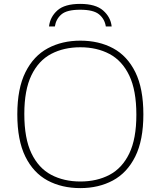

<svg xmlns="http://www.w3.org/2000/svg" viewBox="-20 -958 826 987"><path d="M393 9Q297.5 9 224.5 -30.2Q151.5 -69.5 110.2 -153.2Q69 -237 69 -370Q69 -503 110.8 -586.8Q152.5 -670.5 225.8 -709.8Q299 -749 393 -749Q488.5 -749 561.5 -709.8Q634.5 -670.5 675.8 -586.8Q717 -503 717 -370Q717 -237 675.2 -153.2Q633.5 -69.5 560.2 -30.2Q487 9 393 9ZM393 -25Q478 -25 543 -59.2Q608 -93.5 644.5 -169Q681 -244.5 681 -368Q681 -493.5 644.5 -569.8Q608 -646 543 -680.5Q478 -715 393 -715Q308 -715 243 -680.8Q178 -646.5 141.5 -571Q105 -495.5 105 -372Q105 -246.5 141.5 -170.2Q178 -94 243 -59.5Q308 -25 393 -25ZM232 -822Q237.5 -871 275 -904.5Q312.5 -938 392 -938Q471.5 -938 510.2 -904Q549 -870 554 -822H524Q518 -860.5 489.2 -884.2Q460.5 -908 392 -908Q324 -908 296 -884.2Q268 -860.5 262 -822Z"/></svg>

Font: Encode Sans Exp Th
Style: Regular
Weight: 100
Width: 7
Designer: Multiple Designers
Foundry: Impallari Type
Version: Version 3.002; ttfautohint (v1.8.3) -l 8 -r 50 -G 200 -x 14 